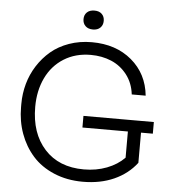

<svg xmlns="http://www.w3.org/2000/svg" viewBox="-61 -979 953 1052"><g transform="rotate(5 415.5 -453.0)"><path d="M416 -818.8Q389.6 -818.8 374.8 -833.3Q359.9 -847.7 359.9 -871.1Q359.9 -894.5 374.8 -908.7Q389.6 -922.9 416 -922.9Q441.9 -922.9 456.5 -908.7Q471.2 -894.5 471.2 -871.1Q471.2 -847.7 456.5 -833.3Q441.9 -818.8 416 -818.8ZM433.1 17.1Q345.7 17.1 274.2 -13.2Q202.6 -43.5 156.5 -95.5Q110.4 -147.5 85.7 -215.6Q61 -283.7 61 -360.8V-378.9Q61 -435.5 75.9 -489.3Q90.8 -543 120.8 -590.1Q150.9 -637.2 192.6 -672.6Q234.4 -708 292.2 -728.5Q350.1 -749 417 -749Q549.8 -749 636.7 -675.8Q723.6 -602.5 735.8 -482.9H659.2Q651.9 -545.4 616.9 -590.6Q582 -635.7 530.5 -657.5Q479 -679.2 417 -679.2Q333 -679.2 269.3 -639.2Q205.6 -599.1 171.9 -528.8Q138.2 -458.5 138.2 -369.1Q138.2 -224.1 216.8 -137.5Q295.4 -50.8 433.1 -50.8Q501.5 -50.8 559.3 -73Q617.2 -95.2 655.8 -134.8V-278.8H405.8V-342.8H793V-278.8H728V-112.8Q680.7 -50.8 605.2 -16.8Q529.8 17.1 433.1 17.1Z"/></g></svg>

Font: Sora Light
Style: Regular
Weight: 300
Designer: Jonathan Barnbrook, Julián Moncada
Foundry: Barnbrook Fonts
Version: Version 2.000